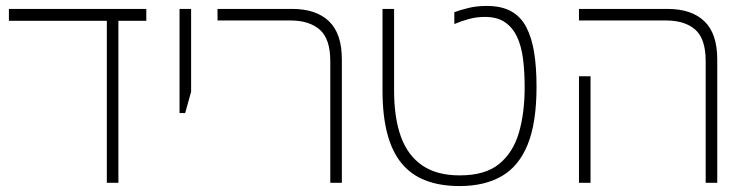

<svg xmlns="http://www.w3.org/2000/svg" viewBox="-20 -616 2521 647"><path d="M340 0V-566H379V0ZM10 -546V-586H473V-546Z M585 -235V-586H624V-307L604 -235Z M1093 0V-410Q1093 -485 1057.5 -516Q1022 -547 959 -547H713V-586H964Q1045 -586 1088.5 -544.5Q1132 -503 1132 -416V0Z M1529 11Q1463 11 1414 -8Q1365 -27 1333 -66Q1301 -105 1285 -166Q1269 -227 1269 -311V-586H1308V-311Q1308 -219 1331 -155.5Q1354 -92 1403 -58.5Q1452 -25 1529 -25Q1615 -25 1662 -63.5Q1709 -102 1728.5 -168.5Q1748 -235 1748 -322Q1748 -374 1742.5 -417.5Q1737 -461 1722 -492.5Q1707 -524 1681 -541.5Q1655 -559 1614 -559Q1585 -559 1558.5 -551.5Q1532 -544 1511 -535V-575Q1530 -582 1558 -589Q1586 -596 1620 -596Q1670 -596 1702.5 -578Q1735 -560 1753.5 -524.5Q1772 -489 1780 -439Q1788 -389 1788 -324Q1788 -202 1758 -128.5Q1728 -55 1670 -22Q1612 11 1529 11Z M2358 0V-410Q2358 -485 2323 -516Q2288 -547 2224 -547H1931V-586H2229Q2310 -586 2353.5 -544.5Q2397 -503 2397 -416V0ZM1931 0V-359H1970V0Z"/></svg>

Font: Noto Sans Hebrew ExtraLight
Style: Regular
Weight: 250
Designer: Monotype Design Team
Foundry: Monotype Imaging Inc.
Version: Version 2.003